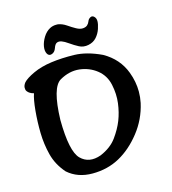

<svg xmlns="http://www.w3.org/2000/svg" viewBox="-97 -714 707 788"><g transform="rotate(-15 256.5 -320.0)"><path d="M367.7 -464.8Q430.7 -429.2 454.6 -365.2Q470.2 -323.7 470.2 -281.7Q470.2 -257.8 465.3 -234.4Q450.7 -168.5 408.9 -115.5Q367.2 -62.5 315.7 -34.2Q264.2 -5.9 200.2 -5.9Q137.2 -5.9 95.2 -43Q61 -82 49.3 -127.9Q37.6 -173.8 36.6 -221.4Q35.6 -269 40 -315.9Q44.4 -362.8 52.7 -386.2Q29.3 -392.1 22.5 -408.2Q21.5 -412.6 21.5 -417.5Q21.5 -427.7 30.3 -439Q43 -453.1 76.7 -468.8Q110.4 -484.4 154.8 -490.5Q199.2 -496.6 252.4 -495.4Q305.7 -494.1 367.7 -464.8ZM251 -69.3Q296.4 -88.4 320.6 -121.6Q344.7 -154.8 357.4 -187.3Q370.1 -219.7 375 -257.8Q379.9 -295.9 371.1 -336.9Q362.3 -377.9 330.8 -402.8Q299.3 -427.7 257.6 -432.4Q215.8 -437 174.3 -413.3Q132.8 -389.6 128.9 -252.4Q129.9 -118.2 164.1 -84.2Q198.2 -50.3 251 -69.3ZM185.5 -627.4Q198.2 -634.3 212.9 -634.3Q215.8 -634.3 220.2 -634.3Q238.8 -631.3 255.9 -619.6Q272.9 -607.9 288.3 -599.4Q303.7 -590.8 316.2 -591.8Q328.6 -592.8 335.2 -598.9Q341.8 -605 345 -613.8Q348.1 -622.6 356.7 -627.4Q365.2 -632.3 373 -625Q380.9 -617.7 380.9 -605Q380.9 -592.3 374.5 -573.2Q368.2 -554.2 355 -539.3Q341.8 -524.4 320.1 -520Q298.3 -515.6 280.3 -525.1Q262.2 -534.7 245.4 -546.6Q228.5 -558.6 217.3 -562.5Q206.1 -566.4 197.5 -562.7Q189 -559.1 183.6 -543Q178.2 -526.9 165 -522.5Q151.9 -518.1 145.3 -530.3Q138.7 -542.5 141.8 -561.3Q145 -580.1 156.7 -599.1Q168.5 -618.2 185.5 -627.4Z"/></g></svg>

Font: Myanmar Kalay
Style: Regular
Weight: 400
Designer: Khon Soe Zaw Thu
Foundry: PaOh Unicode khonsoezawthu@gmail.com and @hotmail.com
Version: Version 1.20 December 6, 2016